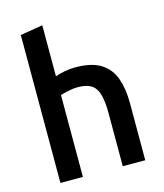

<svg xmlns="http://www.w3.org/2000/svg" viewBox="-115 -862 811 949"><g transform="rotate(-15 290.5 -388.0)"><path d="M76 0V-757L191 -776V-515Q213 -523 240.5 -528Q268 -533 294 -533Q378 -533 425 -503Q472 -473 491 -419Q510 -365 510 -294V0H395V-274Q395 -362 371 -398.5Q347 -435 282 -435Q256 -435 229.5 -429Q203 -423 191 -419V0Z"/></g></svg>

Font: Ubuntu Sans SemiBold
Style: Regular
Weight: 600
Designer: Dalton Maag Ltd
Foundry: Dalton Maag Ltd
Version: Version 1.006; ttfautohint (v1.8.4.7-5d5b)